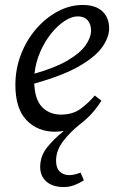

<svg xmlns="http://www.w3.org/2000/svg" viewBox="-20 -519 470 774"><path d="M293 -453Q269 -453 240.5 -434.5Q212 -416 186 -383.5Q160 -351 142 -309.5Q124 -268 119 -222Q203 -246 253 -275.5Q303 -305 325 -336.5Q347 -368 347 -396Q347 -422 333 -437.5Q319 -453 293 -453ZM237 235Q192 235 167 213Q142 191 142 154Q142 110 170 75Q198 40 235 11V8Q225 12 202 12Q132 12 87 -34.5Q42 -81 42 -177Q42 -240 64 -298Q86 -356 124.5 -401Q163 -446 212 -472.5Q261 -499 314 -499Q365 -499 392.5 -473.5Q420 -448 420 -404Q420 -370 393.5 -331Q367 -292 301.5 -253.5Q236 -215 118 -182Q121 -116 150.5 -86.5Q180 -57 226 -57Q274 -57 306.5 -81.5Q339 -106 362 -134L389 -113Q371 -85 350.5 -62Q330 -39 301 -17Q262 14 234 51Q206 88 206 129Q206 158 221 172.5Q236 187 259 187Q270 187 282 184Q294 181 305 177L318 208Q301 219 280.5 227Q260 235 237 235Z"/></svg>

Font: Source Serif 4 SmText
Style: Italic
Weight: 400
Italic angle: -12°
Designer: Frank Grießhammer
Foundry: Adobe
Version: Version 4.005;hotconv 1.1.0;makeotfexe 2.6.0